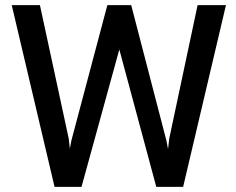

<svg xmlns="http://www.w3.org/2000/svg" viewBox="-20 -731 923 751"><path d="M399.9 -710.9H472.7L449.7 -548.3L298.8 0H224.6L259.3 -181.6ZM249 -188 269.5 0H193.4L25.9 -710.9H136.2ZM752.9 -710.9H863.8L696.3 0H620.1L642.1 -189.5ZM630.9 -181.2 665.5 0H591.3L443.8 -548.3L421.4 -710.9H493.2Z"/></svg>

Font: Heebo Medium
Style: Regular
Weight: 500
Designer: Oded Ezer
Foundry: Ezer Type House
Version: Version 3.100